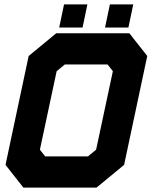

<svg xmlns="http://www.w3.org/2000/svg" viewBox="-20 -851 693 871"><path d="M86 0 5 -103 110 -597 235 -700H567L648 -597L543 -103L418 0ZM185 -141.5H379L416 -172L492 -528L468 -558.5H274L237 -528L161 -172ZM137.5 -71H398L479.5 -138L569.5 -562.5L517 -629.5H256.5L175 -562.5L85 -138ZM137.5 -71 85 -138 175 -562.5 256.5 -629.5H517L569.5 -562.5L479.5 -138L398 -71ZM456.5 -726 478.5 -831H584.5L562.5 -726ZM248.5 -726 270.5 -831H376.5L354.5 -726ZM311 -773H310.5L312.5 -783H313ZM520 -773H519.5L521.5 -783H522Z"/></svg>

Font: Tourney Thin Black
Style: Italic
Weight: 900
Italic angle: -12°
Version: Version 1.015